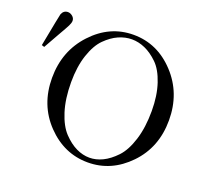

<svg xmlns="http://www.w3.org/2000/svg" viewBox="-124 -856 1109 1029"><g transform="rotate(20 430.5 -341.5)"><path d="M26.9 -484.9Q62 -668.9 64 -673.8Q73.7 -698.7 98.1 -699.2Q112.3 -699.2 124.8 -688.7Q137.2 -678.2 137.2 -663.1Q137.2 -651.9 128.7 -634.5Q120.1 -617.2 92.5 -569.6Q64.9 -522 42 -480ZM471.2 -705.1Q607.4 -705.1 706.3 -599.1Q805.2 -493.2 805.2 -338.9Q805.2 -184.1 705.6 -81.1Q606 22 472.2 22Q337.4 22 237.8 -81.5Q138.2 -185.1 138.2 -339.1Q138.2 -493.2 237.1 -599.1Q335.9 -705.1 471.2 -705.1ZM242.2 -352.1Q242.2 -257.8 264.6 -187Q287.1 -116.2 323 -78.6Q358.9 -41 396.5 -22.9Q434.1 -4.9 472.2 -4.9Q509.3 -4.9 546.6 -22.9Q584 -41 620.1 -79.1Q656.2 -117.2 678.7 -188.5Q701.2 -259.8 701.2 -354Q701.2 -441.9 678.7 -509Q656.2 -576.2 620.1 -611.1Q584 -646 546.4 -662.6Q508.8 -679.2 470.9 -679.2Q433.1 -679.2 395.5 -662.6Q357.9 -646 322.5 -610.6Q287.1 -575.2 264.6 -508.1Q242.2 -440.9 242.2 -352.1Z"/></g></svg>

Font: CMU Serif Upright Italic
Style: UprightItalic
Weight: 500
Version: Version 0.7.0